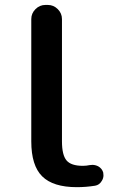

<svg xmlns="http://www.w3.org/2000/svg" viewBox="-20 -774 502 782"><path d="M293 -11.7Q196.3 -11.7 151.9 -55.7Q107.4 -99.6 107.4 -198.2V-696.3Q107.4 -719.7 124.5 -736.8Q141.6 -753.9 165 -753.9H174.8Q198.2 -753.9 215.3 -736.8Q232.4 -719.7 232.4 -696.3V-198.2Q232.4 -142.6 251 -120.6Q269.5 -98.6 317.4 -98.6Q331.1 -98.6 345.7 -101.6Q350.6 -102.5 356.4 -102.5Q368.2 -102.5 379.9 -96.7Q395.5 -87.9 400.4 -71.3Q401.4 -65.4 401.4 -59.6Q401.4 -47.9 394.5 -37.1Q384.8 -20.5 367.2 -17.6Q330.1 -11.7 293 -11.7Z"/></svg>

Font: Gen Jyuu Gothic Medium
Style: Regular
Weight: 500
Designer: [Source Han Sans]
Ryoko NISHIZUKA  (kana & ideographs); Paul D. Hunt (Latin, Greek & Cyrillic); Wenlong ZHANG  (bopomofo
Version: Version 1.002.20150607